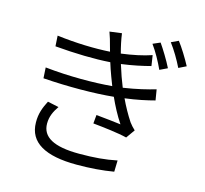

<svg xmlns="http://www.w3.org/2000/svg" viewBox="-122 -976 1244 1164"><g transform="rotate(15 500.0 -394.0)"><path d="M756 -798 710 -778C740 -737 769 -684 791 -636L839 -659C817 -704 779 -765 756 -798ZM860 -837 815 -816C846 -775 876 -724 899 -677L946 -700C923 -744 885 -805 860 -837ZM259 -260 189 -275C167 -232 150 -191 151 -135C152 -9 259 49 455 49C541 49 617 43 687 31L689 -40C617 -25 546 -19 453 -19C292 -19 218 -62 218 -146C218 -191 235 -225 259 -260ZM465 -697 474 -665C379 -659 263 -662 142 -677L146 -611C271 -600 395 -597 492 -604C500 -578 509 -551 520 -522L541 -467C427 -457 273 -456 122 -472L126 -405C281 -394 446 -395 567 -407C590 -356 617 -304 649 -256C616 -260 550 -268 494 -273L489 -219C557 -212 647 -202 703 -188L742 -243C728 -256 716 -269 705 -284C678 -325 653 -370 632 -415C704 -424 769 -438 817 -451L806 -518C759 -504 687 -486 605 -474L581 -537L557 -610C626 -619 690 -633 739 -646L729 -712C677 -694 610 -680 540 -671C529 -712 520 -754 515 -792L439 -782C449 -755 458 -725 465 -697Z"/></g></svg>

Font: ChiuKong Gothic MN Normal
Style: Regular
Weight: 350
Designer: Ryoko NISHIZUKA 西塚涼子 (kana, bopomofo & ideographs); Paul D. Hunt (Latin, Greek & Cyrillic); Sandoll Communications 산돌커뮤니
Foundry: Adobe
Version: Version 1.300